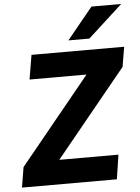

<svg xmlns="http://www.w3.org/2000/svg" viewBox="-61 -982 753 1030"><g transform="rotate(-5 315.5 -467.5)"><path d="M15 0 33 -109 456 -627 463 -574H106L128 -705H627L609 -598L184 -78L176 -131H546L526 0ZM332 -765 471 -935H631L445 -765Z"/></g></svg>

Font: Nunito Sans 7pt SemiCondensed ExtraBold
Style: Italic
Weight: 800
Width: 4
Italic angle: -9°
Designer: Vernon Adams
Foundry: Vernon Adams
Version: Version 3.101;gftools[0.9.27]